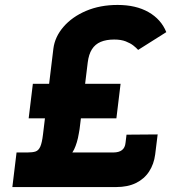

<svg xmlns="http://www.w3.org/2000/svg" viewBox="-20 -757 693 777"><path d="M468 -418 451 -278H96L113 -418ZM196 -560Q202 -608 237 -648.5Q272 -689 328.5 -713Q385 -737 456 -737Q530 -737 581 -708Q632 -679 653 -627L539 -555Q532 -563 520 -572.5Q508 -582 489 -589.5Q470 -597 442 -597Q410 -597 387.5 -587.5Q365 -578 352 -557.5Q339 -537 335 -504L302 -234L299 -217Q296 -198 291 -181.5Q286 -165 280 -152.5Q274 -140 266 -132L260 -140H439Q461 -140 473.5 -149.5Q486 -159 488 -179L492 -212L618 -213L608 -132Q603 -93 583.5 -63Q564 -33 530.5 -16.5Q497 0 450 0H30L47 -140H92Q112 -140 124 -144Q136 -148 143 -163.5Q150 -179 154 -213Z"/></svg>

Font: Josefin Sans Thin
Style: Bold Italic
Weight: 700
Italic angle: -7°
Version: Version 2.000